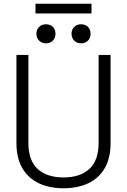

<svg xmlns="http://www.w3.org/2000/svg" viewBox="-20 -994 680 1028"><path d="M68 -229V-700H132V-229Q132 -135 181.5 -89.5Q231 -44 320 -44Q409 -44 458.5 -89.5Q508 -135 508 -229V-700H572V-229Q572 -147 540.5 -93Q509 -39 452 -12.5Q395 14 320 14Q245 14 188.5 -12.5Q132 -39 100 -93Q68 -147 68 -229ZM363 -813Q363 -836 377.5 -850Q392 -864 414 -864Q437 -864 451 -850Q465 -836 465 -813Q465 -791 451 -776.5Q437 -762 414 -762Q392 -762 377.5 -776.5Q363 -791 363 -813ZM175 -813Q175 -836 189.5 -850Q204 -864 226 -864Q249 -864 263 -850Q277 -836 277 -813Q277 -791 263 -776.5Q249 -762 226 -762Q204 -762 189.5 -776.5Q175 -791 175 -813ZM170 -922V-974H470V-922Z"/></svg>

Font: Space Grotesk Frontify Light
Style: Regular
Weight: 300
Designer: Florian Karsten
Version: Version 2.000